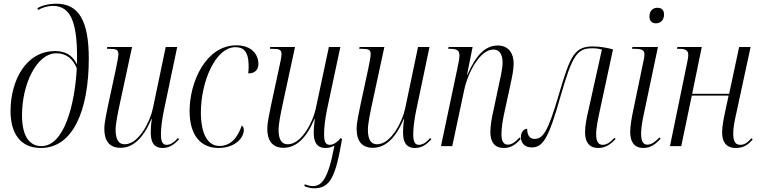

<svg xmlns="http://www.w3.org/2000/svg" viewBox="-20 -790 4113 1038"><path d="M201 10C375 10 460 -194 460 -474C460 -673 408 -770 285 -770C239 -770 203 -758 182 -746L186 -736C207 -748 234 -758 267 -758C371 -758 401 -650 396 -442C373 -492 331 -514 279 -514C116 -514 37 -349 37 -190C37 -69 90 10 201 10ZM204 0C145 0 99 -45 99 -167C99 -335 178 -502 285 -502C338 -502 374 -472 395 -421C385 -225 327 0 204 0Z M860 10C899 10 926 -13 948 -37L942 -44C923 -23 904 -7 880 -7C856 -7 850 -30 850 -67C850 -102 858 -154 866 -193L938 -536H876L806 -202C792 -135 731 -10 654 -10C621 -10 605 -36 605 -89C605 -120 617 -179 626 -221L694 -536H560L558 -526H572C609 -526 620 -521 620 -497C620 -484 613 -449 607 -419L565 -224C557 -184 544 -129 544 -93C544 -35 567 9 631 9C701 9 755 -44 799 -147H801C796 -115 795 -91 795 -75C795 -25 809 10 860 10Z M1161 10C1249 10 1298 -43 1298 -87C1298 -100 1293 -108 1287 -111C1263 -42 1226 -1 1166 -1C1105 -1 1066 -63 1066 -182C1066 -345 1143 -535 1253 -535C1298 -535 1322 -509 1324 -444C1325 -426 1324 -409 1322 -393C1359 -393 1377 -414 1377 -444C1377 -495 1341 -545 1258 -545C1093 -545 1005 -347 1005 -190C1005 -55 1068 10 1161 10Z M1679 228C1766 228 1795 163 1829 -37L1823 -44C1804 -23 1785 -7 1762 -7C1737 -7 1732 -30 1732 -67C1732 -102 1739 -154 1747 -193L1820 -536H1758L1687 -202C1673 -135 1612 -10 1536 -10C1502 -10 1486 -36 1486 -89C1486 -120 1498 -179 1507 -221L1575 -536H1441L1439 -526H1454C1490 -526 1502 -521 1502 -497C1502 -484 1495 -449 1488 -419L1446 -224C1438 -184 1425 -129 1425 -93C1425 -35 1449 9 1512 9C1582 9 1637 -44 1680 -147H1682C1678 -115 1676 -91 1676 -75C1676 -25 1690 10 1741 10C1759 10 1774 5 1788 -3C1753 187 1716 216 1670 216C1655 216 1640 211 1628 206L1625 216C1640 222 1656 228 1679 228Z M2224 10C2263 10 2290 -13 2312 -37L2306 -44C2287 -23 2268 -7 2244 -7C2220 -7 2214 -30 2214 -67C2214 -102 2222 -154 2230 -193L2302 -536H2240L2170 -202C2156 -135 2095 -10 2018 -10C1985 -10 1969 -36 1969 -89C1969 -120 1981 -179 1990 -221L2058 -536H1924L1922 -526H1936C1973 -526 1984 -521 1984 -497C1984 -484 1977 -449 1971 -419L1929 -224C1921 -184 1908 -129 1908 -93C1908 -35 1931 9 1995 9C2065 9 2119 -44 2163 -147H2165C2160 -115 2159 -91 2159 -75C2159 -25 2173 10 2224 10Z M2704 10C2740 10 2766 -6 2795 -39L2789 -47C2764 -20 2745 -8 2726 -8C2701 -8 2691 -28 2691 -65C2691 -100 2698 -141 2707 -183L2738 -325C2747 -367 2757 -412 2757 -446C2757 -497 2733 -544 2671 -544C2607 -544 2556 -498 2507 -386H2505L2535 -536H2405L2403 -526H2415C2452 -526 2464 -516 2464 -489C2464 -478 2461 -461 2457 -441L2364 0H2425L2489 -301C2510 -401 2576 -522 2647 -522C2690 -522 2697 -480 2697 -452C2697 -415 2683 -360 2678 -336L2650 -204C2638 -152 2631 -110 2631 -76C2631 -21 2655 10 2704 10Z M3215 10C3255 10 3283 -12 3308 -38L3302 -45C3277 -19 3260 -7 3238 -7C3213 -7 3203 -28 3203 -65C3203 -100 3214 -152 3223 -193L3294 -523C3261 -532 3222 -539 3186 -539C3086 -539 3063 -490 3001 -278C2943 -80 2916 -39 2870 -39C2841 -39 2830 -63 2830 -94C2813 -94 2796 -76 2796 -49C2796 -22 2812 7 2855 7C2916 7 2947 -45 3010 -268C3074 -490 3099 -529 3182 -529C3202 -529 3216 -527 3234 -522L3163 -202C3151 -151 3143 -112 3143 -74C3143 -22 3165 10 3215 10Z M3526 -664C3550 -664 3570 -680 3570 -712C3570 -738 3554 -748 3534 -748C3509 -748 3491 -731 3491 -700C3491 -675 3507 -664 3526 -664ZM3458 10C3497 10 3525 -11 3551 -40L3545 -47C3522 -23 3502 -8 3480 -8C3455 -8 3446 -29 3446 -67C3446 -85 3449 -116 3456 -151L3537 -536H3399L3397 -526H3411C3451 -526 3464 -518 3464 -496C3464 -488 3463 -478 3460 -466L3404 -196C3395 -154 3387 -109 3387 -76C3387 -22 3410 10 3458 10Z M3958 10C4002 10 4025 -9 4049 -35L4043 -43C4021 -19 4005 -7 3982 -7C3952 -7 3944 -31 3944 -70C3944 -101 3951 -135 3964 -193L4038 -536H3976L3922 -283H3722L3774 -536H3642L3640 -526H3650C3687 -526 3701 -518 3701 -492C3701 -483 3699 -469 3695 -452L3602 0H3663L3720 -273H3919L3901 -190C3892 -146 3884 -108 3884 -73C3884 -29 3901 10 3958 10Z"/></svg>

Font: Noto Serif Display Condensed Light
Style: Italic
Weight: 300
Width: 3
Italic angle: -12°
Designer: Monotype Design Team
Foundry: Monotype Imaging Inc.
Version: Version 2.009